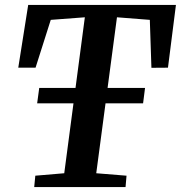

<svg xmlns="http://www.w3.org/2000/svg" viewBox="-20 -763 738 783"><path d="M119.5 0 124 -46.5 242 -56.5 326 -692.5 187 -682 125 -487H54.5L95 -743H697.5L665 -487L597.5 -486.5L591 -682L457 -692.5L372.5 -56.5L496 -46.5L492 0ZM131.5 -341.5 140 -404.5H571.5L563.5 -341.5Z"/></svg>

Font: Merriweather 24pt SemiBold
Style: Italic
Weight: 600
Italic angle: -7.8°
Version: Version 2.101